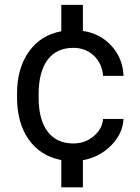

<svg xmlns="http://www.w3.org/2000/svg" viewBox="-20 -664 587 803"><path d="M286.1 -64C194.3 -64 141.6 -132.3 141.6 -253.9V-271C141.6 -396 194.3 -463.9 286.1 -463.9C320.3 -463.9 349.1 -453.1 372.6 -431.2C395.5 -409.2 408.7 -380.9 411.1 -346.7H496.6C494.6 -395.5 478 -437 446.8 -471.7C415.5 -506.3 375.5 -527.3 326.7 -534.7V-643.6H236.3V-533.2C178.7 -522.5 133.3 -494.1 100.6 -447.8C67.9 -401.4 51.3 -343.3 51.3 -274.4V-257.3C51.3 -185.5 67.4 -127 100.1 -80.6C132.8 -34.2 178.2 -5.9 236.3 5.4V119.6H326.7V5.9C373.5 -2.4 413.1 -23.4 445.3 -56.2C477.5 -88.9 494.6 -125.5 496.6 -166.5H411.1C408.7 -137.7 395 -113.3 371.1 -93.8C347.2 -73.7 318.8 -64 286.1 -64Z"/></svg>

Font: Roboto
Style: Regular
Weight: 400
Designer: Google
Version: Version 2.137; 2017